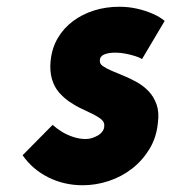

<svg xmlns="http://www.w3.org/2000/svg" viewBox="-20 -534 508 569"><path d="M401 -359 468 -472Q454 -484 432 -493.5Q410 -503 385 -508.5Q360 -514 334 -514Q294 -514 259 -503Q224 -492 196.5 -471.5Q169 -451 151.5 -421.5Q134 -392 130 -354Q127 -323 134 -299.5Q141 -276 155 -260Q169 -244 186.5 -232Q204 -220 222.5 -211.5Q241 -203 256 -195.5Q271 -188 280.5 -180Q290 -172 289 -161Q289 -152 283.5 -144.5Q278 -137 270 -132.5Q262 -128 253 -125Q244 -122 234 -122Q216 -122 197.5 -128Q179 -134 163.5 -143.5Q148 -153 136 -164L47 -74Q76 -32 123 -8.5Q170 15 225 15Q264 15 302 2.5Q340 -10 371 -34Q402 -58 423 -92.5Q444 -127 448 -171Q452 -202 444 -224.5Q436 -247 421 -263Q406 -279 386.5 -290Q367 -301 347.5 -309Q328 -317 311.5 -324Q295 -331 285 -338Q275 -345 276 -354Q276 -362 280 -366.5Q284 -371 291 -373.5Q298 -376 306 -377Q314 -378 321 -378Q337 -378 352 -375Q367 -372 380 -368Q393 -364 401 -359Z"/></svg>

Font: Advent Pro ExtraBold
Style: Italic
Weight: 800
Italic angle: -12°
Version: Version 3.000